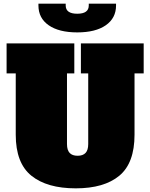

<svg xmlns="http://www.w3.org/2000/svg" viewBox="-20 -1015 821 1049"><path d="M66 -279V-614H16V-778H386V-614H346V-228Q346 -195 360.5 -179.5Q375 -164 404 -164Q433 -164 447.5 -179.5Q462 -195 462 -228V-614H422V-778H765V-614H715V-279Q715 -124 632 -55Q549 14 394 14Q237 14 151.5 -55Q66 -124 66 -279ZM190 -985V-995H339V-985Q339 -940 402 -940Q465 -940 465 -985V-995H614V-985Q614 -916 558 -877Q502 -838 402 -838Q302 -838 246 -877Q190 -916 190 -985Z"/></svg>

Font: Alfa Slab One
Style: Regular
Weight: 400
Designer: JM Sole
Foundry: JM Sole
Version: Version 2.000